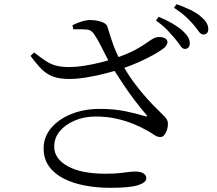

<svg xmlns="http://www.w3.org/2000/svg" viewBox="-20 -850 1040 919"><path d="M817.7 -664.8Q802.3 -683.5 780.8 -706Q759.4 -728.6 726.5 -751.6L739.3 -769.7Q778.5 -753.4 806.8 -736.6Q835.2 -719.8 854.6 -702.4Q872.8 -685.4 880.7 -671.4Q888.5 -657.4 888.3 -641.8Q888.3 -629.6 881.8 -622.7Q875.4 -615.8 864.3 -615.8Q853.6 -616 843.5 -630.8Q833.4 -645.5 817.7 -664.8ZM905.3 -732.9Q888.6 -752.3 868.1 -771.1Q847.6 -789.8 812.7 -812.8L825.3 -830.1Q863.9 -816.2 892.8 -802Q921.7 -787.9 939 -772.7Q959.6 -755.7 968.3 -741Q976.9 -726.3 976.9 -710.7Q976.9 -698.2 970.9 -691.5Q964.8 -684.9 953.9 -684.9Q941.1 -684.9 931.4 -699.4Q921.7 -713.9 905.3 -732.9ZM457.8 -328.8Q529.3 -328.8 585.7 -316.4Q642.1 -304 676 -293.5Q690.4 -289.7 681 -299.9Q653.5 -331.8 625.5 -368.7Q597.5 -405.6 570.4 -446.1Q543.3 -486.5 517.2 -527.6Q500.8 -555.9 486.2 -584.7Q471.5 -613.5 457.9 -640.1Q444.3 -666.7 430.1 -686.9Q417.1 -706.9 395.5 -708.7Q373.9 -710.5 330.7 -710L326.9 -729.3Q352.2 -741.8 373.5 -748Q394.7 -754.2 411.2 -754.2Q438.5 -754.2 463.8 -746.1Q489 -737.9 493.3 -724.2Q501.5 -698.9 510 -671.3Q518.6 -643.6 531.2 -612.4Q543.9 -581.3 564 -545.2Q587.9 -500.9 618 -459.4Q648.2 -417.8 682.2 -380Q716.2 -342.1 750.9 -309Q768.7 -292 775.8 -282.3Q782.9 -272.5 783.7 -259.6Q784.5 -245.9 779.9 -230.5Q775.4 -215.1 767.2 -204.6Q759.1 -194.1 747.9 -194.1Q732.2 -194.1 718.9 -203.8Q705.6 -213.4 684.3 -225.1Q655 -242.1 617.3 -257.3Q579.5 -272.6 534.9 -282.4Q490.2 -292.3 438.5 -292.3Q383 -292.3 337.8 -273.1Q292.6 -253.9 266 -221.7Q239.4 -189.5 239.4 -147.9Q239.4 -90.7 303.7 -54.6Q368.1 -18.5 484.4 -18.5Q523.2 -18.5 548.6 -21.1Q574 -23.7 592.7 -26.3Q611.3 -28.9 628.4 -28.9Q651.4 -28.9 665.9 -20.5Q680.4 -12.1 680.4 3.6Q680.4 23.4 641.2 36.2Q602 49 508.1 49Q445.7 49 388.4 38.4Q331 27.9 286.1 5.3Q241.1 -17.2 214.9 -53.2Q188.8 -89.3 188.8 -140Q188.8 -194.1 224.2 -236.6Q259.6 -279.2 320.8 -304Q381.9 -328.8 457.8 -328.8ZM532.5 -571.6Q594.3 -593.2 629.4 -612.4Q664.5 -631.7 683.8 -646.1Q703.1 -660.5 718 -667.7Q732.5 -674.2 750.5 -672.4Q768.4 -670.7 776.9 -661Q783.8 -652.4 780.1 -641.4Q776.5 -630.5 766 -620.8Q750 -607.7 718.1 -589.5Q686.2 -571.3 644.7 -552.8Q603.3 -534.3 557.7 -519.3Q527.5 -509.5 484.4 -498.5Q441.4 -487.4 396.4 -479.8Q351.4 -472.2 312.7 -472Q265.2 -471.8 234 -483.5Q202.8 -495.1 178.3 -519.8Q153.9 -544.4 126 -582.7L143.7 -598.8Q174.5 -574.7 197.7 -559Q220.9 -543.4 247.2 -536.2Q273.5 -529 312.8 -529Q344 -529.2 383.8 -535.3Q423.5 -541.5 463.1 -551.5Q502.6 -561.5 532.5 -571.6Z"/></svg>

Font: Noto Serif SC
Style: Regular
Weight: 200
Designer: Ryoko NISHIZUKA 西塚涼子 (kana & ideographs); Frank Grießhammer (Latin, Greek & Cyrillic); Wenlong ZHANG 张文龙 (bopomofo); San
Foundry: Adobe
Version: Version 2.001;hotconv 1.1.0;makeotfexe 2.6.0